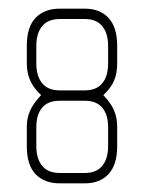

<svg xmlns="http://www.w3.org/2000/svg" viewBox="-20 -424 337 444"><path d="M176 0H118Q83 0 62.5 -21Q42 -42 42 -86V-131Q42 -151 49.5 -168Q57 -185 75 -204Q57 -221 49.5 -238.5Q42 -256 42 -277V-318Q42 -362 62.5 -383Q83 -404 118 -404H176Q211 -404 231 -382.5Q251 -361 251 -318V-277Q251 -255 244 -238Q237 -221 219 -204Q237 -185 244 -168Q251 -151 251 -131V-86Q251 -43 231 -21.5Q211 0 176 0ZM230 -318Q230 -347 216.5 -363.5Q203 -380 176 -380H118Q91 -380 77.5 -363.5Q64 -347 64 -318V-277Q64 -248 77.5 -231.5Q91 -215 118 -215H176Q203 -215 216.5 -231.5Q230 -248 230 -277ZM230 -130Q230 -159 216.5 -175Q203 -191 176 -191H118Q91 -191 77.5 -175Q64 -159 64 -130V-86Q64 -57 77.5 -40.5Q91 -24 118 -24H176Q203 -24 216.5 -40.5Q230 -57 230 -86Z"/></svg>

Font: Chathura Light
Style: Regular
Weight: 300
Designer: Appaji Ambarisha Darbha
Foundry: Aditya Fonts
Version: Version 1.001 2016